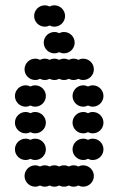

<svg xmlns="http://www.w3.org/2000/svg" viewBox="-20 -700 472 720"><path d="M72 -40C72 -18 90 0 112 0C118.5 0 124.6 -1.6 130 -4.3C135.4 -1.6 141.5 0 148 0C154.5 0 160.6 -1.6 166 -4.3C171.4 -1.6 177.5 0 184 0C190.5 0 196.6 -1.6 202 -4.3C207.4 -1.6 213.5 0 220 0C226.5 0 232.6 -1.6 238 -4.3C243.4 -1.6 249.5 0 256 0C262.5 0 268.6 -1.6 274 -4.3C279.4 -1.6 285.5 0 292 0C314 0 332 -18 332 -40C332 -62 314 -80 292 -80C285.5 -80 279.4 -78.4 274 -75.7C268.6 -78.4 262.5 -80 256 -80C249.5 -80 243.4 -78.4 238 -75.7C232.6 -78.4 226.5 -80 220 -80C213.5 -80 207.4 -78.4 202 -75.7C196.6 -78.4 190.5 -80 184 -80C177.5 -80 171.4 -78.4 166 -75.7C160.6 -78.4 154.5 -80 148 -80C141.5 -80 135.4 -78.4 130 -75.7C124.6 -78.4 118.5 -80 112 -80C90 -80 72 -62 72 -40ZM252 -140C252 -118 270 -100 292 -100C298.5 -100 304.6 -101.6 310 -104.3C315.4 -101.6 321.5 -100 328 -100C350 -100 368 -118 368 -140C368 -162 350 -180 328 -180C321.5 -180 315.4 -178.4 310 -175.7C304.6 -178.4 298.5 -180 292 -180C270 -180 252 -162 252 -140ZM36 -140C36 -118 54 -100 76 -100C82.5 -100 88.6 -101.6 94 -104.3C99.4 -101.6 105.5 -100 112 -100C134 -100 152 -118 152 -140C152 -162 134 -180 112 -180C105.5 -180 99.4 -178.4 94 -175.7C88.6 -178.4 82.5 -180 76 -180C54 -180 36 -162 36 -140ZM252 -240C252 -218 270 -200 292 -200C298.5 -200 304.6 -201.6 310 -204.3C315.4 -201.6 321.5 -200 328 -200C350 -200 368 -218 368 -240C368 -262 350 -280 328 -280C321.5 -280 315.4 -278.4 310 -275.7C304.6 -278.4 298.5 -280 292 -280C270 -280 252 -262 252 -240ZM36 -240C36 -218 54 -200 76 -200C82.5 -200 88.6 -201.6 94 -204.3C99.4 -201.6 105.5 -200 112 -200C134 -200 152 -218 152 -240C152 -262 134 -280 112 -280C105.5 -280 99.4 -278.4 94 -275.7C88.6 -278.4 82.5 -280 76 -280C54 -280 36 -262 36 -240ZM252 -340C252 -318 270 -300 292 -300C298.5 -300 304.6 -301.6 310 -304.3C315.4 -301.6 321.5 -300 328 -300C350 -300 368 -318 368 -340C368 -362 350 -380 328 -380C321.5 -380 315.4 -378.4 310 -375.7C304.6 -378.4 298.5 -380 292 -380C270 -380 252 -362 252 -340ZM36 -340C36 -318 54 -300 76 -300C82.5 -300 88.6 -301.6 94 -304.3C99.4 -301.6 105.5 -300 112 -300C134 -300 152 -318 152 -340C152 -362 134 -380 112 -380C105.5 -380 99.4 -378.4 94 -375.7C88.6 -378.4 82.5 -380 76 -380C54 -380 36 -362 36 -340ZM72 -440C72 -418 90 -400 112 -400C118.5 -400 124.6 -401.6 130 -404.3C135.4 -401.6 141.5 -400 148 -400C154.5 -400 160.6 -401.6 166 -404.3C171.4 -401.6 177.5 -400 184 -400C190.5 -400 196.6 -401.6 202 -404.3C207.4 -401.6 213.5 -400 220 -400C226.5 -400 232.6 -401.6 238 -404.3C243.4 -401.6 249.5 -400 256 -400C262.5 -400 268.6 -401.6 274 -404.3C279.4 -401.6 285.5 -400 292 -400C314 -400 332 -418 332 -440C332 -462 314 -480 292 -480C285.5 -480 279.4 -478.4 274 -475.7C268.6 -478.4 262.5 -480 256 -480C249.5 -480 243.4 -478.4 238 -475.7C232.6 -478.4 226.5 -480 220 -480C213.5 -480 207.4 -478.4 202 -475.7C196.6 -478.4 190.5 -480 184 -480C177.5 -480 171.4 -478.4 166 -475.7C160.6 -478.4 154.5 -480 148 -480C141.5 -480 135.4 -478.4 130 -475.7C124.6 -478.4 118.5 -480 112 -480C90 -480 72 -462 72 -440ZM144 -540C144 -518 162 -500 184 -500C190.5 -500 196.6 -501.6 202 -504.3C207.4 -501.6 213.5 -500 220 -500C242 -500 260 -518 260 -540C260 -562 242 -580 220 -580C213.5 -580 207.4 -578.4 202 -575.7C196.6 -578.4 190.5 -580 184 -580C162 -580 144 -562 144 -540ZM108 -640C108 -618 126 -600 148 -600C154.5 -600 160.6 -601.6 166 -604.3C171.4 -601.6 177.5 -600 184 -600C206 -600 224 -618 224 -640C224 -662 206 -680 184 -680C177.5 -680 171.4 -678.4 166 -675.7C160.6 -678.4 154.5 -680 148 -680C126 -680 108 -662 108 -640Z"/></svg>

Font: Dotrice Condensed
Style: Bold
Weight: 700
Width: 2
Monospace: yes
Designer: Paul Flo Williams
Foundry: His Deeds Are Dust
Version: Version 1.001